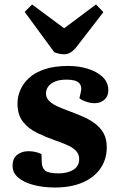

<svg xmlns="http://www.w3.org/2000/svg" viewBox="-20 -822 538 856"><path d="M241 -49Q281 -49 307 -65Q333 -81 333 -113Q333 -133 321 -147Q309 -161 286.5 -172Q264 -183 229 -195Q186 -210 146.5 -229Q107 -248 82.5 -279Q58 -310 58 -361Q58 -391 70.5 -420.5Q83 -450 109.5 -474.5Q136 -499 179.5 -513.5Q223 -528 285 -528Q331 -528 371.5 -515.5Q412 -503 437.5 -479Q463 -455 463 -419Q463 -393 445.5 -377.5Q428 -362 403 -362Q382 -362 362.5 -369Q343 -376 334 -384L340 -410Q347 -437 332.5 -452Q318 -467 276 -467Q246 -467 225.5 -458.5Q205 -450 195 -436Q185 -422 185 -405Q185 -388 197 -374.5Q209 -361 231.5 -350Q254 -339 285 -328Q317 -316 347.5 -303Q378 -290 402.5 -272Q427 -254 441.5 -228.5Q456 -203 456 -166Q456 -111 427.5 -70.5Q399 -30 347.5 -8Q296 14 225 14Q174 14 131 3Q88 -8 62 -29.5Q36 -51 36 -83Q36 -116 57 -132Q78 -148 107 -148Q124 -148 140 -144Q156 -140 165 -135L166 -102Q166 -75 181 -62Q196 -49 241 -49ZM90 -769 123 -802 266 -696 408 -802 441 -768 322 -614Q308 -596 294.5 -588Q281 -580 267 -580Q255 -580 244 -582.5Q233 -585 222 -589Z"/></svg>

Font: Literata 18pt
Style: Bold Italic
Weight: 700
Italic angle: -2°
Designer: Latin by Veronika Burian and Jose Scaglione. Greek by Irene Vlachou. Cyrillic by Vera Evstafieva
Foundry: TypeTogether
Version: Version 3.103;gftools[0.9.29]